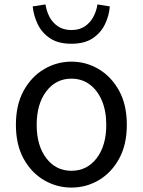

<svg xmlns="http://www.w3.org/2000/svg" viewBox="-20 -836 646 869"><path d="M303 13Q237 13 179.5 -20.5Q122 -54 87 -117.5Q52 -181 52 -271Q52 -362 87 -425.5Q122 -489 179.5 -523Q237 -557 303 -557Q370 -557 427 -523Q484 -489 519 -425.5Q554 -362 554 -271Q554 -181 519 -117.5Q484 -54 427 -20.5Q370 13 303 13ZM303 -63Q374 -63 417.5 -120Q461 -177 461 -271Q461 -334 441 -381Q421 -428 385.5 -454Q350 -480 303 -480Q233 -480 189.5 -422.5Q146 -365 146 -271Q146 -177 189.5 -120Q233 -63 303 -63ZM303 -638Q243 -638 206 -663Q169 -688 150.5 -727Q132 -766 128 -807L186 -816Q190 -787 203.5 -760.5Q217 -734 242 -717Q267 -700 303 -700Q340 -700 364.5 -717Q389 -734 403 -760.5Q417 -787 421 -816L477 -807Q474 -766 455.5 -727Q437 -688 400 -663Q363 -638 303 -638Z"/></svg>

Font: Chocolate Classical Sans
Style: Regular
Weight: 400
Designer: 田海東、宇文滿月
Foundry: Moonlit Owen
Version: Version 1.001